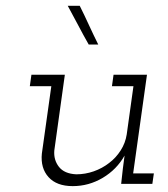

<svg xmlns="http://www.w3.org/2000/svg" viewBox="-20 -632 578 660"><path d="M396.5 0H503.7L508.9 -35.9H437.7L485.2 -375H370.3L364.8 -335.6H438.7L415.6 -169.9Q411 -140.2 394.8 -114.9Q378.7 -89.5 355 -71.7Q331.4 -53.3 302.1 -43Q272.9 -32.8 242 -32.8Q201 -34.8 182.5 -58.6Q164 -82.3 166.7 -114.8L202.9 -375H88L82.5 -335.6H156.4L123.9 -104.2Q118.9 -54.2 146.8 -23.2Q174.7 7.8 230 7.8Q285.2 7.8 333.2 -20.7Q381.2 -49.2 408.2 -97.2L402.3 -52.2ZM254.1 -612H212.9Q231.1 -579 248.6 -545.5Q266.1 -512 284.9 -479H317.7Q301.3 -512 285.9 -545.5Q270.6 -579 254.1 -612Z"/></svg>

Font: Josefin Slab Thin
Style: Italic
Weight: 100
Italic angle: -12°
Designer: Santiago Orozco
Foundry: Typemade
Version: Version 2.000